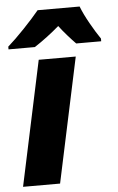

<svg xmlns="http://www.w3.org/2000/svg" viewBox="-54 -804 519 842"><g transform="rotate(-5 205.0 -383.0)"><path d="M13 0 130 -549H293L176 0ZM2 -606H118Q176 -644 228 -689Q242 -670 263.5 -645.5Q285 -621 300 -606H410V-618Q390 -647 366 -689.5Q342 -732 329 -766H144Q117 -733 75.5 -689.5Q34 -646 2 -618Z"/></g></svg>

Font: Noto Sans Display Extra
Style: Italic
Weight: 800
Italic angle: -12°
Designer: Monotype Design Team
Foundry: Monotype Imaging Inc.
Version: Version 1.900